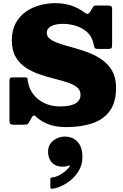

<svg xmlns="http://www.w3.org/2000/svg" viewBox="-20 -785 780 1216"><path d="M284.5 175.5Q284.5 219 309.2 244.8Q334 270.5 375 270.5Q388 270.5 398.8 268.5Q409.5 266.5 416 263.5Q420 262 421.8 263.5Q423.5 265 422 267.5Q413.5 281 396 296.8Q378.5 312.5 355.8 324.5Q333 336.5 309 339Q299 340 299 349.5V397Q299 406.5 302 409Q305 411.5 314 410Q341.5 406.5 374 390.8Q406.5 375 435.8 349Q465 323 483.5 288Q502 253 502 211Q502 146 471.2 113Q440.5 80 390 80Q349.5 80 317 105.8Q284.5 131.5 284.5 175.5ZM572 -508.5Q576 -489 579.2 -482Q582.5 -475 607 -475H661.5Q680.5 -475 685.2 -479.8Q690 -484.5 690 -502.5V-727Q690 -741 684.5 -745.5Q679 -750 666 -750H589Q576.5 -750 573.8 -746.8Q571 -743.5 566.5 -736.5L554 -715Q543 -697.5 535.2 -697Q527.5 -696.5 513 -707.5Q479.5 -733 433.2 -749Q387 -765 330 -765Q281 -765 232.2 -752Q183.5 -739 143.5 -710.8Q103.5 -682.5 79.2 -637.8Q55 -593 55 -529Q55 -467 78.5 -425.8Q102 -384.5 140.8 -358.2Q179.5 -332 226 -315.8Q272.5 -299.5 319 -288Q365.5 -276.5 404.2 -264Q443 -251.5 466.5 -233.2Q490 -215 490 -185Q490 -160.5 475.5 -144Q461 -127.5 432 -119.2Q403 -111 360 -111Q303.5 -111 259.8 -132.5Q216 -154 189.2 -190.2Q162.5 -226.5 156.5 -270.5Q154.5 -286 153.5 -290.5Q152.5 -295 135 -295H62Q46.5 -295 43.2 -289.8Q40 -284.5 40 -268.5V-17.5Q40 -3.5 46.2 0.8Q52.5 5 67 5H129.5Q143.5 5 150.8 2.5Q158 0 163 -8.5L172 -25.5Q183.5 -45 189.2 -51.8Q195 -58.5 211 -43.5Q240.5 -16 286.5 2Q332.5 20 400 20Q490.5 20 561.8 -3Q633 -26 674 -80.5Q715 -135 715 -230Q715 -292 691.2 -334.5Q667.5 -377 628.2 -405Q589 -433 542.2 -451Q495.5 -469 448.8 -481.8Q402 -494.5 362.8 -507Q323.5 -519.5 299.8 -536Q276 -552.5 276 -578Q276 -603.5 303.2 -618.8Q330.5 -634 380 -634Q418 -634 458.8 -622Q499.5 -610 531 -582.5Q562.5 -555 572 -508.5Z"/></svg>

Font: Besley Black
Style: Regular
Weight: 900
Designer: Owen Earl
Foundry: indestructible type*
Version: Version 2.001